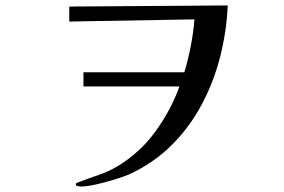

<svg xmlns="http://www.w3.org/2000/svg" viewBox="-20 -693 1040 704"><path d="M815 -673Q811 -579 787.5 -486Q764 -393 719.5 -309.5Q675 -226 608.5 -160Q542 -94 452 -53Q433 -45 399 -34.5Q365 -24 331 -16.5Q297 -9 276 -9Q273 -9 265.5 -10.5Q258 -12 258 -16Q258 -21 263 -23Q268 -25 271 -26Q308 -40 343 -52Q378 -64 412 -84Q494 -134 550 -211Q606 -288 638 -376H286V-428H656Q670 -475 679.5 -524Q689 -573 693 -622L234 -614V-669Z"/></svg>

Font: Kaisei Opti Medium
Style: Regular
Weight: 500
Designer: Font-Kai, 金井和夫
Foundry: KAZUO KANAI
Version: Version 5.003